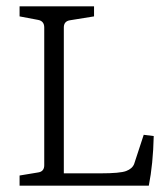

<svg xmlns="http://www.w3.org/2000/svg" viewBox="-20 -588 531 608"><path d="M42 0V-32.2L101.1 -42Q120.1 -44.9 120.1 -64.9V-501Q120.1 -521 101.1 -524.9L42 -536.1V-567.9H277.8V-536.1L202.1 -523.9Q182.1 -521 182.1 -501V-39.1H298.8Q359.9 -39.1 379.4 -46.4Q398.9 -53.7 404.8 -68.8L435.1 -161.1L466.8 -157.2Q464.8 -68.4 451.2 0Z"/></svg>

Font: Yrsa-Light
Style: Regular
Weight: 300
Designer: Anna Giedrys (Yrsa+Rasa design), David Brezina (Yrsa art-direction, Rasa art-direction, design)
Foundry: Rosetta Type Foundry
Version: Version 1.001;PS 1.1;hotconv 1.0.88;makeotf.lib2.5.647800